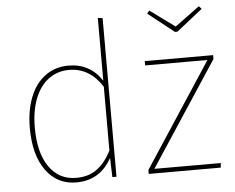

<svg xmlns="http://www.w3.org/2000/svg" viewBox="-53 -812 1080 884"><g transform="rotate(-5 487.0 -369.5)"><path d="M451 -733V0H432L429 -89Q375 10 265 10Q177 10 125 -61.5Q73 -133 73 -258Q73 -338 97 -399.5Q121 -461 167 -495Q213 -529 275 -529Q374 -529 429 -446V-736ZM429 -123V-418Q371 -509 276 -509Q222 -509 181 -478.5Q140 -448 118 -391Q96 -334 96 -258Q96 -141 141.5 -76Q187 -11 266 -11Q324 -11 362.5 -39.5Q401 -68 429 -123ZM943 -501 628 -21H935L933 0H600V-18L915 -499H627V-519H943ZM909 -736 789 -641H777L657 -736L668 -749L783 -665L897 -749Z"/></g></svg>

Font: Fira Sans Thin
Style: Regular
Weight: 100
Designer: bBox Type GmbH & Carrois Corporate GbR & Edenspiekermann AG
Foundry: bBox Type GmbH & Carrois Corporate GbR & Edenspiekermann AG
Version: Version 4.301